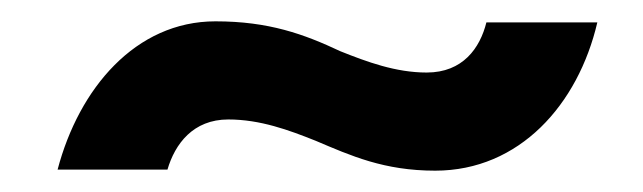

<svg xmlns="http://www.w3.org/2000/svg" viewBox="-20 -421 603 180"><path d="M34 -262H137C144 -286 161 -309 194 -309C224 -309 251 -299 276 -289C309 -275 340 -261 388 -261C467 -261 522 -323 540 -400H436C430 -376 414 -353 380 -353C351 -353 324 -363 299 -373C265 -389 232 -401 182 -401C107 -401 54 -338 34 -262Z"/></svg>

Font: Fixel Display 20240404 SemiBold
Style: Italic
Weight: 600
Italic angle: -10°
Designer: AlfaBravo + MacPaw
Foundry: Kyrylo Tkachov, Marchela Mozhyna, Serhii Makarenko, Maria Weinstein, Zakhar Kryvoshyya
Version: Version 1.211;Glyphs 3.2 (3225)